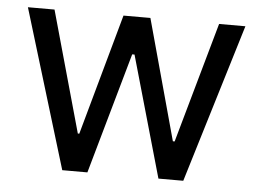

<svg xmlns="http://www.w3.org/2000/svg" viewBox="-43 -585 864 639"><g transform="rotate(5 388.5 -265.0)"><path d="M25.4 -530.3H114.3L227.5 -126H232.4L344.7 -530.3H434.6L544.9 -127.9H550.8L664.1 -530.3H752L590.8 0H507.8L392.6 -404.3H384.8L270.5 0H186.5Z"/></g></svg>

Font: Pretendard JP
Style: Regular
Weight: 400
Designer: Base glyphs from Inter by Rasmus Andersson; Hangeul glyphs from Noto Sans CJK(Source Han Sans) by Jang Soo-young and Kan
Foundry: Kil Hyung-jin
Version: Version 1.309